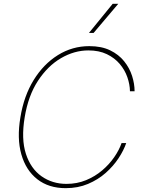

<svg xmlns="http://www.w3.org/2000/svg" viewBox="-20 -980 763 1010"><path d="M325.7 9.8Q236.3 9.8 176.3 -37.1Q116.2 -84 92.3 -168Q68.4 -252 87.4 -363.3Q105.5 -475.1 157.2 -559.1Q209 -643.1 284.7 -690.2Q360.4 -737.3 449.7 -737.3Q514.2 -737.3 559.3 -715.3Q604.5 -693.4 633.1 -657.7Q661.6 -622.1 674.8 -580.6Q688 -539.1 688 -500H663.6Q663.1 -536.1 649.9 -574Q636.7 -611.8 609.9 -643.6Q583 -675.3 542 -695.1Q501 -714.8 444.8 -714.8Q371.1 -714.8 301 -674.1Q231 -633.3 179.7 -554.9Q128.4 -476.6 109.9 -363.3Q90.8 -249 116.2 -170.9Q141.6 -92.8 198.5 -52.7Q255.4 -12.7 329.6 -12.7Q385.3 -12.7 432.6 -32.2Q480 -51.8 517.3 -83.5Q554.7 -115.2 580.8 -153.1Q606.9 -190.9 619.6 -227.5H644Q630.9 -189 603.5 -147.5Q576.2 -106 535.9 -70.3Q495.6 -34.7 442.9 -12.5Q390.1 9.8 325.7 9.8ZM447.8 -806.6 572.8 -960H602.1L472.2 -806.6Z"/></svg>

Font: Inter Tight Thin
Style: Italic
Weight: 250
Italic angle: -9.39999°
Designer: Rasmus Andersson
Foundry: rsms
Version: Version 3.004